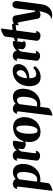

<svg xmlns="http://www.w3.org/2000/svg" viewBox="1422 -2277 1111 3995"><g transform="rotate(-90 1977.5 -279.5)"><path d="M471.2 -550.3Q502 -536.6 522 -509.3Q542 -481.9 552.2 -446Q562.5 -410.2 563.7 -368.7Q564.9 -327.1 557.9 -285.2Q550.8 -243.2 535.9 -203.9Q521 -164.6 499 -132.8Q473.1 -96.2 444.1 -70.8Q415 -45.4 384.3 -29.5Q353.5 -13.7 322.5 -5.6Q291.5 2.4 261.7 4.4Q259.8 4.9 256.3 4.9H253.9H243.7Q214.8 5.4 186.5 1L166.5 155.3Q165.5 158.7 165.5 160.9Q165.5 163.1 165 164.6Q164.6 166.5 164.6 168Q162.1 184.1 142.8 199.7Q123.5 215.3 95.7 228Q81.5 233.9 65.4 240.7Q49.3 247.6 35.4 251.7Q21.5 255.9 12.7 256.1Q3.9 256.3 4.9 249.5L17.1 155.3L91.3 -443.8Q91.8 -446.8 91.8 -449.2Q91.8 -451.7 91.8 -454.1Q92.8 -470.2 89.1 -476.8Q85.4 -483.4 74.7 -484.4Q66.9 -484.9 60.5 -481.9Q54.2 -479 52.2 -478Q49.8 -477.1 47.4 -475.3Q44.9 -473.6 42.5 -472.2Q43.5 -481.9 45.9 -491.5Q48.3 -501 52.2 -509.8Q60.5 -527.3 75 -541.3Q89.4 -555.2 111.8 -562.5Q128.9 -566.9 140.4 -566.9Q151.9 -566.9 158.2 -566.9Q163.1 -566.9 176.8 -564.2Q190.4 -561.5 205.6 -554.7Q205.6 -554.7 207.5 -553.7Q218.3 -548.3 228 -540.5Q237.8 -532.7 243.7 -521.5Q247.1 -515.6 248.5 -507.8Q250 -508.8 251.2 -510.3Q252.4 -511.7 253.9 -512.7Q278.8 -535.2 306.9 -547.9Q335 -560.5 363.5 -564.5Q392.1 -568.4 419.9 -564.5Q447.8 -560.5 471.2 -550.3ZM373 -182.6Q382.8 -214.8 388.2 -248.3Q393.6 -281.7 395.5 -312Q397.5 -342.3 396.5 -367.2Q395.5 -392.1 392.6 -407.7Q385.3 -442.9 370.4 -460Q355.5 -477.1 337.2 -480.7Q318.8 -484.4 299.3 -477.1Q279.8 -469.7 264.2 -455.6Q258.8 -450.7 253.7 -445.1Q248.5 -439.5 243.2 -432.6L195.8 -69.3Q208 -65.9 218 -64Q228 -62 238 -61.8Q248 -61.5 258.5 -63.2Q269 -64.9 283.2 -68.8Q299.8 -75.2 313.5 -86.4Q327.1 -97.7 338.1 -112.5Q349.1 -127.4 357.7 -145.3Q366.2 -163.1 373 -182.6Z M1051.8 -355Q1046.9 -336.4 1033.4 -321.3Q1020 -306.2 995.1 -300.8Q984.4 -299.3 976.6 -299.3Q968.8 -299.3 963.9 -299.3Q959 -299.3 946.3 -301.8Q933.6 -304.2 919.2 -310.5Q904.8 -316.9 891.8 -327.9Q878.9 -338.9 874.5 -356.4Q871.6 -365.2 872.6 -378.4Q873.5 -384.3 874.8 -395.3Q876 -406.2 877.9 -421.4Q878.4 -423.3 878.4 -425Q878.4 -426.8 878.9 -428.7Q879.9 -432.6 880.1 -436.5Q880.4 -440.4 880.9 -444.8Q881.3 -445.8 881.3 -447.8V-449.2Q883.8 -462.9 872.6 -454.6Q872.1 -454.6 871.1 -453.6Q856.9 -442.9 844.7 -428.2Q832.5 -413.6 823.7 -393.6L788.1 -126.5Q787.6 -125.5 787.6 -123.5Q787.1 -120.6 787.1 -117.9Q787.1 -115.2 787.1 -112.8Q786.6 -97.2 790 -90.6Q793.5 -84 803.7 -83Q811.5 -82.5 817.6 -85.2Q823.7 -87.9 825.2 -88.9Q829.1 -91.3 833.3 -94Q837.4 -96.7 838.9 -97.7V-96.2Q836.4 -71.3 825.2 -50.8Q817.9 -37.6 806.4 -26.6Q794.9 -15.6 778.8 -8.8Q758.3 -1.5 744.1 -1.2Q730 -1 723.1 -1Q717.8 -1 704.6 -3.7Q691.4 -6.3 676.8 -13.2Q662.6 -20 650.9 -31.2Q639.2 -42.5 635.3 -59.6Q633.3 -68.8 633.8 -79.6Q634.3 -83 634.8 -87.6Q635.3 -92.3 636.2 -98.1V-101.1Q636.7 -102.1 636.7 -103L679.7 -458Q680.7 -473.1 676.8 -479.5Q672.9 -485.8 662.6 -486.8Q654.8 -487.3 648.7 -484.4Q642.6 -481.4 640.6 -480.5Q638.2 -479.5 635.7 -477.8Q633.3 -476.1 630.9 -474.6Q632.3 -494.1 640.6 -512.2Q648.9 -529.3 663.1 -543.2Q677.2 -557.1 699.2 -564.5Q716.3 -568.8 727.8 -568.8Q739.3 -568.8 745.6 -568.8Q751 -568.8 764.4 -566.2Q777.8 -563.5 793 -556.6Q807.1 -549.8 819.6 -538.6Q832 -527.3 835.9 -509.8Q836.9 -505.4 837.4 -500.5Q837.9 -495.6 836.9 -490.2Q836.9 -488.8 836.7 -487.3Q836.4 -485.8 836.4 -483.9Q858.4 -507.8 880.1 -523.9Q901.9 -540 922.1 -549.6Q942.4 -559.1 960.7 -563.2Q979 -567.4 994.6 -567.9Q1006.3 -568.4 1016.4 -566.7Q1026.4 -564.9 1033.7 -562Q1048.3 -559.1 1046.9 -546.9L1043 -515.1L1034.2 -451.7L1023.9 -385.7L1022 -372.6Q1021 -358.4 1022.5 -353.3Q1023.9 -348.1 1030.8 -347.2Q1035.2 -346.7 1038.8 -348.1Q1042.5 -349.6 1043.5 -350.6V-350.1Q1044.4 -351.1 1045.9 -351.8Q1047.4 -352.5 1048.3 -353.5L1051.3 -355.5Z M1447.3 -529.8Q1481 -507.8 1502.2 -471.7Q1523.4 -435.5 1532.2 -391.4Q1541 -347.2 1536.9 -298.1Q1532.7 -249 1516.1 -201.2V-200.7Q1509.3 -182.1 1500.7 -164.1Q1492.2 -146 1481.4 -128.9Q1465.3 -102.1 1444.6 -80.8Q1423.8 -59.6 1400.6 -43.7Q1377.4 -27.8 1352.1 -16.8Q1326.7 -5.9 1300.8 0Q1299.8 0 1299.3 0.2Q1298.8 0.5 1297.9 0.5Q1296.4 1 1295.2 1.2Q1293.9 1.5 1292.5 1.5Q1258.3 8.8 1225.1 7.8Q1191.9 6.8 1162.6 -1.5Q1161.6 -2 1161.1 -2Q1160.6 -2 1160.2 -2.4Q1133.3 -10.3 1113.3 -22.9Q1081.5 -43.5 1061 -74.7Q1040.5 -106 1029.8 -144Q1019 -184.1 1019.3 -228.8Q1019.5 -273.4 1030.8 -319.3V-319.8Q1035.6 -337.9 1041.5 -355.7Q1047.4 -373.5 1055.2 -390.6Q1060.1 -401.4 1065.2 -411.9Q1070.3 -422.4 1076.7 -432.1Q1099.6 -471.7 1136.5 -499.8Q1173.3 -527.8 1216.8 -543.5Q1243.2 -553.2 1269.5 -557.6Q1317.9 -566.4 1364.3 -559.8Q1410.6 -553.2 1447.3 -529.8ZM1360.8 -260.7Q1364.7 -332 1361.8 -375.7Q1358.9 -419.4 1351.8 -444.1Q1344.7 -468.8 1335.9 -478.5Q1327.1 -488.3 1319.3 -492.2Q1296.9 -499.5 1279.1 -491.5Q1261.2 -483.4 1247.8 -466.3Q1234.4 -449.2 1224.6 -426Q1214.8 -402.8 1208.7 -379.6Q1202.6 -356.4 1199.5 -336.2Q1196.3 -315.9 1195.8 -305.2Q1190.4 -234.4 1192.9 -188.2Q1195.3 -142.1 1201.7 -114.5Q1208 -86.9 1215.8 -75Q1223.6 -63 1229 -61Q1256.3 -49.3 1276.9 -57.1Q1297.4 -64.9 1311.8 -84Q1326.2 -103 1335.4 -129.4Q1344.7 -155.8 1350.1 -181.6Q1355.5 -207.5 1357.9 -229.2Q1360.4 -251 1360.8 -260.7Z M2036.1 -550.3Q2066.9 -536.6 2086.9 -509.3Q2106.9 -481.9 2117.2 -446Q2127.4 -410.2 2128.7 -368.7Q2129.9 -327.1 2122.8 -285.2Q2115.7 -243.2 2100.8 -203.9Q2085.9 -164.6 2064 -132.8Q2038.1 -96.2 2009 -70.8Q1980 -45.4 1949.2 -29.5Q1918.5 -13.7 1887.5 -5.6Q1856.4 2.4 1826.7 4.4Q1824.7 4.9 1821.3 4.9H1818.8H1808.6Q1779.8 5.4 1751.5 1L1731.4 155.3Q1730.5 158.7 1730.5 160.9Q1730.5 163.1 1730 164.6Q1729.5 166.5 1729.5 168Q1727.1 184.1 1707.8 199.7Q1688.5 215.3 1660.6 228Q1646.5 233.9 1630.4 240.7Q1614.3 247.6 1600.3 251.7Q1586.4 255.9 1577.6 256.1Q1568.8 256.3 1569.8 249.5L1582 155.3L1656.2 -443.8Q1656.7 -446.8 1656.7 -449.2Q1656.7 -451.7 1656.7 -454.1Q1657.7 -470.2 1654.1 -476.8Q1650.4 -483.4 1639.6 -484.4Q1631.8 -484.9 1625.5 -481.9Q1619.1 -479 1617.2 -478Q1614.7 -477.1 1612.3 -475.3Q1609.9 -473.6 1607.4 -472.2Q1608.4 -481.9 1610.8 -491.5Q1613.3 -501 1617.2 -509.8Q1625.5 -527.3 1639.9 -541.3Q1654.3 -555.2 1676.8 -562.5Q1693.8 -566.9 1705.3 -566.9Q1716.8 -566.9 1723.1 -566.9Q1728 -566.9 1741.7 -564.2Q1755.4 -561.5 1770.5 -554.7Q1770.5 -554.7 1772.5 -553.7Q1783.2 -548.3 1793 -540.5Q1802.7 -532.7 1808.6 -521.5Q1812 -515.6 1813.5 -507.8Q1814.9 -508.8 1816.2 -510.3Q1817.4 -511.7 1818.8 -512.7Q1843.8 -535.2 1871.8 -547.9Q1899.9 -560.5 1928.5 -564.5Q1957 -568.4 1984.9 -564.5Q2012.7 -560.5 2036.1 -550.3ZM1938 -182.6Q1947.8 -214.8 1953.1 -248.3Q1958.5 -281.7 1960.4 -312Q1962.4 -342.3 1961.4 -367.2Q1960.4 -392.1 1957.5 -407.7Q1950.2 -442.9 1935.3 -460Q1920.4 -477.1 1902.1 -480.7Q1883.8 -484.4 1864.3 -477.1Q1844.7 -469.7 1829.1 -455.6Q1823.7 -450.7 1818.6 -445.1Q1813.5 -439.5 1808.1 -432.6L1760.7 -69.3Q1772.9 -65.9 1783 -64Q1793 -62 1803 -61.8Q1813 -61.5 1823.5 -63.2Q1834 -64.9 1848.1 -68.8Q1864.7 -75.2 1878.4 -86.4Q1892.1 -97.7 1903.1 -112.5Q1914.1 -127.4 1922.6 -145.3Q1931.2 -163.1 1938 -182.6Z M2573.2 -137.7Q2584.5 -133.8 2589.8 -123.5Q2595.2 -113.3 2591.3 -102.1Q2591.3 -101.1 2590.8 -100.6Q2589.8 -98.1 2588.9 -96.7Q2587.9 -95.2 2586.9 -93.3Q2564.9 -59.6 2531 -37.4Q2497.1 -15.1 2460 -3.4Q2422.9 8.3 2386.2 10.3Q2349.6 12.2 2321.8 5.4Q2291.5 -2 2270 -15.6Q2248.5 -29.3 2233.6 -46.6Q2218.8 -64 2209.7 -82.5Q2200.7 -101.1 2195.8 -118.2Q2188.5 -142.1 2184.1 -178Q2179.7 -213.9 2182.9 -255.6Q2186 -297.4 2198.7 -342.5Q2211.4 -387.7 2238.8 -430.2Q2260.7 -464.8 2286.9 -488.5Q2313 -512.2 2341.3 -527.8Q2364.7 -542 2396.7 -552.7Q2428.7 -563.5 2462.9 -567.9Q2497.1 -572.3 2529.8 -568.8Q2562.5 -565.4 2588.4 -550.8Q2603 -543.5 2615.5 -530Q2627.9 -516.6 2634.8 -494.6Q2642.6 -464.8 2640.1 -433.8Q2637.7 -402.8 2624.8 -373.3Q2611.8 -343.8 2588.4 -317.4Q2564.9 -291 2530.3 -271Q2495.6 -251 2449.7 -238.5Q2403.8 -226.1 2346.7 -224.1Q2347.7 -154.8 2366.2 -118.9Q2384.8 -83 2426.3 -81.5Q2447.3 -81.1 2464.1 -84.2Q2481 -87.4 2494.9 -93.5Q2508.8 -99.6 2520.5 -108.6Q2532.2 -117.7 2542.5 -128.9L2544.4 -130.9L2546.9 -133.3Q2552.2 -137.2 2559.1 -138.7Q2565.4 -140.1 2573.2 -137.7ZM2348.1 -275.4Q2367.2 -274.9 2387.2 -279.3Q2407.2 -283.7 2426.3 -291.7Q2445.3 -299.8 2461.9 -311.5Q2478.5 -323.2 2490.7 -337.6Q2502.9 -352.1 2509.5 -368.9Q2516.1 -385.7 2514.6 -404.3Q2512.7 -429.7 2506.3 -446.3Q2500 -462.9 2491.7 -472.4Q2483.4 -481.9 2473.9 -485.6Q2464.4 -489.3 2456.5 -489.3Q2455.6 -489.3 2454.6 -489Q2453.6 -488.8 2452.6 -488.8Q2450.7 -488.8 2449.7 -488.3H2449.2Q2436.5 -485.4 2420.7 -470.9Q2404.8 -456.5 2389.9 -430.7Q2375 -404.8 2363.5 -368.2Q2352.1 -331.5 2348.6 -284.2Q2348.6 -281.7 2348.6 -279.8Q2348.6 -277.8 2348.1 -275.4Z M3129.4 -355Q3124.5 -336.4 3111.1 -321.3Q3097.7 -306.2 3072.8 -300.8Q3062 -299.3 3054.2 -299.3Q3046.4 -299.3 3041.5 -299.3Q3036.6 -299.3 3023.9 -301.8Q3011.2 -304.2 2996.8 -310.5Q2982.4 -316.9 2969.5 -327.9Q2956.5 -338.9 2952.1 -356.4Q2949.2 -365.2 2950.2 -378.4Q2951.2 -384.3 2952.4 -395.3Q2953.6 -406.2 2955.6 -421.4Q2956.1 -423.3 2956.1 -425Q2956.1 -426.8 2956.5 -428.7Q2957.5 -432.6 2957.8 -436.5Q2958 -440.4 2958.5 -444.8Q2959 -445.8 2959 -447.8V-449.2Q2961.4 -462.9 2950.2 -454.6Q2949.7 -454.6 2948.7 -453.6Q2934.6 -442.9 2922.4 -428.2Q2910.2 -413.6 2901.4 -393.6L2865.7 -126.5Q2865.2 -125.5 2865.2 -123.5Q2864.7 -120.6 2864.7 -117.9Q2864.7 -115.2 2864.7 -112.8Q2864.3 -97.2 2867.7 -90.6Q2871.1 -84 2881.3 -83Q2889.2 -82.5 2895.3 -85.2Q2901.4 -87.9 2902.8 -88.9Q2906.7 -91.3 2910.9 -94Q2915 -96.7 2916.5 -97.7V-96.2Q2914.1 -71.3 2902.8 -50.8Q2895.5 -37.6 2884 -26.6Q2872.6 -15.6 2856.4 -8.8Q2835.9 -1.5 2821.8 -1.2Q2807.6 -1 2800.8 -1Q2795.4 -1 2782.2 -3.7Q2769 -6.3 2754.4 -13.2Q2740.2 -20 2728.5 -31.2Q2716.8 -42.5 2712.9 -59.6Q2710.9 -68.8 2711.4 -79.6Q2711.9 -83 2712.4 -87.6Q2712.9 -92.3 2713.9 -98.1V-101.1Q2714.4 -102.1 2714.4 -103L2757.3 -458Q2758.3 -473.1 2754.4 -479.5Q2750.5 -485.8 2740.2 -486.8Q2732.4 -487.3 2726.3 -484.4Q2720.2 -481.4 2718.3 -480.5Q2715.8 -479.5 2713.4 -477.8Q2710.9 -476.1 2708.5 -474.6Q2710 -494.1 2718.3 -512.2Q2726.6 -529.3 2740.7 -543.2Q2754.9 -557.1 2776.9 -564.5Q2793.9 -568.8 2805.4 -568.8Q2816.9 -568.8 2823.2 -568.8Q2828.6 -568.8 2842 -566.2Q2855.5 -563.5 2870.6 -556.6Q2884.8 -549.8 2897.2 -538.6Q2909.7 -527.3 2913.6 -509.8Q2914.6 -505.4 2915 -500.5Q2915.5 -495.6 2914.6 -490.2Q2914.6 -488.8 2914.3 -487.3Q2914.1 -485.8 2914.1 -483.9Q2936 -507.8 2957.8 -523.9Q2979.5 -540 2999.8 -549.6Q3020 -559.1 3038.3 -563.2Q3056.6 -567.4 3072.3 -567.9Q3084 -568.4 3094 -566.7Q3104 -564.9 3111.3 -562Q3126 -559.1 3124.5 -546.9L3120.6 -515.1L3111.8 -451.7L3101.6 -385.7L3099.6 -372.6Q3098.6 -358.4 3100.1 -353.3Q3101.6 -348.1 3108.4 -347.2Q3112.8 -346.7 3116.5 -348.1Q3120.1 -349.6 3121.1 -350.6V-350.1Q3122.1 -351.1 3123.5 -351.8Q3125 -352.5 3126 -353.5L3128.9 -355.5Z M3468.8 -582Q3473.1 -580.6 3476.8 -577.9Q3480.5 -575.2 3482.2 -570.1Q3483.9 -564.9 3483.6 -556.2Q3483.4 -547.4 3480 -533.2V-532.2Q3479.5 -530.3 3478.5 -527.3Q3475.6 -520 3469.5 -515.4Q3463.4 -510.7 3456.1 -509.8L3453.1 -509.3Q3451.7 -508.8 3449.7 -508.8Q3448.2 -508.3 3446 -508.3Q3443.8 -508.3 3440.9 -507.8Q3434.6 -506.8 3425.8 -506.1Q3417 -505.4 3406.2 -503.9Q3395 -502.9 3382.8 -501.5Q3370.6 -500 3356.9 -498.5Q3353 -497.6 3348.6 -497.3Q3344.2 -497.1 3340.3 -496.6L3290.5 -125Q3288.1 -99.1 3291 -89.1Q3293.9 -79.1 3306.6 -77.6Q3314.9 -77.1 3321.5 -80.1Q3328.1 -83 3329.6 -84L3332.5 -85.4Q3331.5 -81.5 3331.1 -77.9Q3330.6 -74.2 3329.6 -70.8Q3324.2 -47.9 3310.8 -28.8Q3297.4 -9.8 3272.9 1.5Q3254.4 6.8 3241.5 6.8Q3228.5 6.8 3221.7 6.8Q3215.8 6.8 3199.7 3.4Q3183.6 0 3166.7 -8.8Q3149.9 -17.6 3137.7 -33.4Q3125.5 -49.3 3127.4 -74.2Q3128.4 -84 3131.3 -106Q3134.3 -127.9 3138.2 -158.7Q3142.1 -189.5 3147.2 -227.3Q3152.3 -265.1 3157.7 -306.6Q3163.1 -348.1 3168.9 -391.4Q3174.8 -434.6 3180.2 -476.6Q3179.2 -476.6 3178 -476.3Q3176.8 -476.1 3175.8 -476.1Q3171.9 -475.1 3168.9 -474.9Q3166 -474.6 3163.1 -474.1Q3160.2 -473.1 3157.7 -472.7Q3155.3 -472.2 3153.3 -471.2Q3151.9 -470.7 3150.9 -470.7H3149.9L3149.4 -470.2Q3138.2 -467.8 3128.2 -473.9Q3118.2 -480 3115.2 -491.2Q3112.8 -500.5 3116.7 -509Q3120.6 -517.6 3128.4 -522.5Q3128.9 -522.5 3129.4 -522.9Q3129.9 -523.4 3130.4 -523.4Q3130.9 -523.4 3131.8 -524.4Q3133.3 -525.4 3135.5 -526.4Q3137.7 -527.3 3140.6 -529.3Q3147.9 -532.2 3158.2 -536.6Q3163.1 -538.1 3168.5 -540Q3173.8 -542 3179.2 -543.5Q3181.6 -544.4 3184.3 -545.2Q3187 -545.9 3189.5 -546.9Q3193.4 -575.7 3197 -601.6Q3200.7 -627.4 3203.6 -648.7Q3206.5 -669.9 3208.5 -686Q3210.4 -702.1 3211.9 -711.4Q3212.9 -717.8 3213.4 -721.2Q3213.9 -723.1 3213.9 -724.6Q3216.3 -741.2 3236.8 -757.3Q3257.3 -773.4 3286.6 -786.1Q3301.3 -792.5 3318.4 -799.3Q3335.4 -806.2 3350.1 -810.3Q3364.7 -814.5 3374 -814.7Q3383.3 -814.9 3382.3 -808.1L3369.1 -711.9L3350.6 -573.7Q3398.9 -579.1 3430.4 -581.8Q3461.9 -584.5 3468.8 -582Z M3954.6 -489.7Q3954.6 -487.3 3953.6 -483.4L3887.7 21.5V22V22.5Q3882.3 59.6 3873 89.4Q3870.1 98.6 3866.7 107.2Q3863.3 115.7 3859.4 124Q3837.9 169.9 3805.9 197.3Q3773.9 224.6 3737.8 237.3Q3701.7 250 3664.3 250.5Q3627 251 3594.7 243.2Q3592.8 242.2 3591.3 242.2H3590.8Q3590.8 242.2 3588.9 241.2Q3585 240.2 3581.3 238.8Q3577.6 237.3 3574.2 236.3Q3575.2 235.8 3576.7 235.6Q3578.1 235.4 3579.1 234.9Q3584 233.9 3587.4 232.9Q3592.8 231.9 3597.4 230.2Q3602.1 228.5 3606.4 226.6Q3621.1 221.2 3634.3 212.4Q3650.4 202.1 3662.8 189.2Q3675.3 176.3 3684.8 161.6Q3694.3 147 3701.4 130.9Q3708.5 114.7 3714.4 98.1Q3724.1 73.2 3730.7 43.7Q3737.3 14.2 3742.2 -16.6Q3728 -7.3 3717 -3.7Q3706.1 0 3700.2 2Q3696.8 2.9 3688.2 4.6Q3679.7 6.3 3668.5 6.6Q3657.2 6.8 3644.8 4.9Q3632.3 2.9 3620.8 -2.4Q3609.4 -7.8 3600.3 -17.6Q3591.3 -27.3 3587.4 -43.5Q3586.4 -48.8 3583.7 -63.2Q3581.1 -77.6 3577.1 -99.6H3576.7L3515.6 -426.3Q3509.8 -451.2 3503.9 -459.5Q3498 -467.8 3485.8 -464.8Q3478.5 -462.4 3473.4 -458.3Q3468.3 -454.1 3466.8 -452.1Q3462.9 -448.2 3460 -443.8Q3458 -441.4 3456.1 -439L3453.6 -443.8Q3447.8 -469.7 3452.6 -493.7H3452.1Q3456.1 -510.7 3465.3 -525.4Q3477.5 -538.6 3488.8 -546.6Q3500 -554.7 3509.5 -559.3Q3519 -564 3526.4 -566.4Q3533.7 -568.8 3538.1 -570.3Q3541.5 -571.3 3550 -573Q3558.6 -574.7 3569.8 -575Q3581.1 -575.2 3593.5 -573.2Q3606 -571.3 3617.4 -565.9Q3628.9 -560.5 3637.7 -550.5Q3646.5 -540.5 3650.4 -524.9Q3652.3 -517.1 3657.5 -489.3Q3662.6 -461.4 3669.9 -421.9L3722.7 -142.1Q3725.6 -129.4 3728.3 -121.3Q3731 -113.3 3734.1 -108.9Q3737.3 -104.5 3741.7 -103.3Q3746.1 -102.1 3752.4 -103.5H3753.4L3800.8 -502.4L3802.2 -509.8Q3805.2 -526.4 3814 -540Q3822.8 -553.7 3835 -562.7Q3847.2 -571.8 3862.1 -575.4Q3877 -579.1 3892.6 -576.2Q3907.2 -573.2 3919.4 -565.4Q3931.6 -557.6 3939.9 -545.9Q3948.2 -534.2 3952.1 -519.8Q3956.1 -505.4 3954.6 -489.7Z"/></g></svg>

Font: Brush Lettering One
Style: Bold Italic
Weight: 400
Italic angle: -7°
Designer: Eben Sorkin
Foundry: Eben Sorkin
Version: Version 1.001